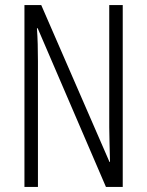

<svg xmlns="http://www.w3.org/2000/svg" viewBox="-20 -734 577 754"><path d="M462 0V-714H409V-234C409 -200 411 -150 412 -98H410L142 -714H76V0H129V-493C129 -542 128 -582 125 -623H128L396 0Z"/></svg>

Font: Noto Sans Gujarati UI ExtraCondensed Light
Style: Regular
Weight: 300
Width: 2
Designer: Jelle Bosma - Monotype Design Team, Universal Thirst
Foundry: Monotype Imaging Inc.
Version: Version 2.106